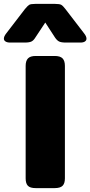

<svg xmlns="http://www.w3.org/2000/svg" viewBox="-77 -968 465 988"><path d="M-57 -769Q-57 -781 -45 -796L51 -921Q65 -938 73 -943Q81 -948 105 -948H206Q230 -948 238.5 -943Q247 -938 260 -921L356 -796Q368 -781 368 -769Q368 -760 360 -754.5Q352 -749 337 -749H262Q238 -749 227 -754.5Q216 -760 206 -775L156 -852L105 -775Q96 -760 85 -754.5Q74 -749 50 -749H-25Q-40 -749 -48.5 -754.5Q-57 -760 -57 -769ZM55 -50V-629Q55 -655 67 -667.5Q79 -680 107 -680H204Q233 -680 245 -667.5Q257 -655 257 -629V-50Q257 -24 245 -12Q233 0 204 0H107Q78 0 66.5 -12Q55 -24 55 -50Z"/></svg>

Font: Mitr SemiBold
Style: Regular
Weight: 600
Designer: Thanarat Vachiruckul
Foundry: Cadson Demak
Version: Version 1.003